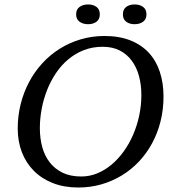

<svg xmlns="http://www.w3.org/2000/svg" viewBox="-20 -836 762 868"><path d="M60.1 -254.9Q60.1 -312 73.5 -365.5Q86.9 -418.9 111.6 -465.3Q136.2 -511.7 171.4 -550Q206.5 -588.4 250.2 -615.7Q293.9 -643.1 345 -658.2Q396 -673.3 452.6 -673.3Q519.5 -673.3 569.6 -653.3Q619.6 -633.3 652.8 -597.4Q686 -561.5 702.6 -511Q719.2 -460.4 719.2 -399.9Q719.2 -340.8 705.8 -287.4Q692.4 -233.9 667.5 -188Q642.6 -142.1 607.7 -105.2Q572.8 -68.4 530 -42.5Q487.3 -16.6 437.7 -2.4Q388.2 11.7 334 11.7Q270 11.7 219.5 -8.1Q168.9 -27.8 133.3 -63.5Q97.7 -99.1 78.9 -147.9Q60.1 -196.8 60.1 -254.9ZM160.2 -256.8Q160.2 -210.4 171.1 -170.7Q182.1 -130.9 205.3 -101.3Q228.5 -71.8 263.7 -54.9Q298.8 -38.1 347.2 -38.1Q384.8 -38.1 419.4 -52.2Q454.1 -66.4 484.4 -91.8Q514.6 -117.2 539.6 -151.9Q564.5 -186.5 582 -227.3Q599.6 -268.1 609.4 -313.7Q619.1 -359.4 619.1 -406.2Q619.1 -452.1 608.4 -491.9Q597.7 -531.7 575.9 -561.3Q554.2 -590.8 521.5 -607.7Q488.8 -624.5 444.3 -624.5Q397.9 -624.5 359.1 -609.4Q320.3 -594.2 288.6 -567.6Q256.8 -541 232.9 -505.4Q209 -469.7 192.9 -429Q176.8 -388.2 168.5 -344Q160.2 -299.8 160.2 -256.8ZM324.2 -771Q324.2 -793.5 339.6 -804.7Q355 -815.9 378.4 -815.9Q401.4 -815.9 416.3 -804.7Q431.2 -793.5 431.2 -771Q431.2 -749 416.3 -737.8Q401.4 -726.6 378.4 -726.6Q355 -726.6 339.6 -737.8Q324.2 -749 324.2 -771ZM535.6 -771Q535.6 -793.5 550.5 -804.7Q565.4 -815.9 588.4 -815.9Q611.8 -815.9 627 -804.7Q642.1 -793.5 642.1 -771Q642.1 -749 627 -737.8Q611.8 -726.6 588.4 -726.6Q565.4 -726.6 550.5 -737.8Q535.6 -749 535.6 -771Z"/></svg>

Font: PT Astra Serif
Style: Italic
Weight: 400
Italic angle: -16°
Designer: A.Korolkova, I. Chaeva
Foundry: ParaType Ltd
Version: Version 1.001